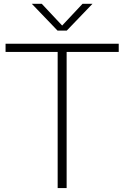

<svg xmlns="http://www.w3.org/2000/svg" viewBox="-20 -964 637 984"><path d="M275.5 0V-698H8.5V-740H588.5V-698H321.5V0ZM275 -807 143 -944.5H194L307 -824H290L403 -944.5H454L322 -807Z"/></svg>

Font: Encode Sans SC SemiExpanded ExtraLight
Style: Regular
Weight: 250
Width: 6
Designer: Multiple Designers
Foundry: Impallari Type
Version: Version 3.002